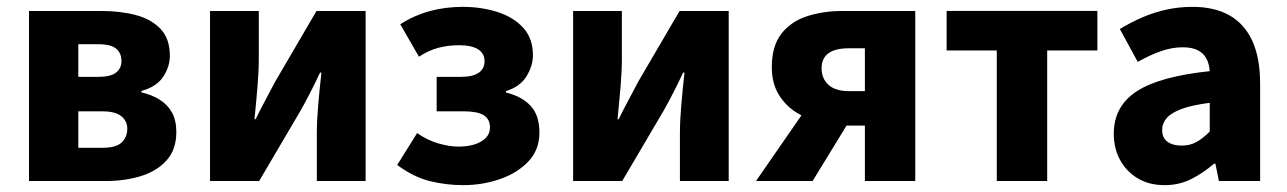

<svg xmlns="http://www.w3.org/2000/svg" viewBox="-20 -528 3754 560"><path d="M64.6 0V-496H275.4Q331.5 -496 376.5 -484Q421.5 -472 448.5 -443.5Q475.4 -414.9 475.4 -365.1Q475.4 -333.6 456.1 -304.2Q436.7 -274.8 392.3 -262.7V-258.7Q423 -251.6 446 -237.1Q469 -222.6 481.7 -199.6Q494.3 -176.6 494.3 -143.1Q494.3 -92 466.1 -60.5Q438 -29 391.3 -14.5Q344.6 0 287.6 0ZM208.4 -303.8H266.6Q302.4 -303.8 318.4 -316.3Q334.3 -328.7 334.3 -349.8Q334.3 -372.6 319.1 -385.8Q303.8 -399 267.4 -399H208.4ZM208.4 -97H279.6Q319 -97 335.1 -112.7Q351.2 -128.3 351.2 -152.5Q351.2 -174.8 333.9 -189Q316.6 -203.3 277.8 -203.3H208.4Z M592.6 0V-496H734.8V-358.4Q734.8 -320.1 731 -274.7Q727.2 -229.3 722.2 -180.3H725.6Q737.9 -206 754.3 -236.3Q770.6 -266.7 781.9 -288.7L903.1 -496H1046.4V0H904.1V-138.1Q904.1 -175.5 908 -220.9Q911.9 -266.2 917.4 -316.2H913.4Q901.5 -290.2 885.7 -259.5Q869.9 -228.8 857.6 -206.9L735.8 0Z M1331 12Q1281.4 12 1233.9 0.3Q1186.3 -11.4 1138.5 -46.9L1196.6 -139.9Q1226.9 -118.7 1259 -109.6Q1291.1 -100.4 1317.1 -100.4Q1343.7 -100.4 1364.4 -106.9Q1385 -113.5 1397 -125.9Q1409.1 -138.3 1409.1 -155.8Q1409.1 -181.1 1390.5 -192.2Q1372 -203.3 1332.6 -203.3H1253.6V-303.8H1323.7Q1359 -303.8 1376.1 -315.7Q1393.3 -327.6 1393.3 -349.5Q1393.3 -372.2 1374.3 -384.2Q1355.3 -396.1 1319.6 -396.1Q1287.7 -396.1 1259.3 -388.8Q1230.9 -381.4 1201.9 -362.6L1147.4 -457.2Q1188.2 -483.3 1233.7 -495.7Q1279.1 -508 1329.4 -508Q1383.2 -508 1430.1 -493.3Q1477 -478.5 1505.7 -447.4Q1534.4 -416.2 1534.4 -366.9Q1534.4 -336.2 1515.8 -305.7Q1497.1 -275.1 1455.6 -262.2V-258.2Q1501.7 -247.1 1527.5 -219.5Q1553.3 -191.8 1553.3 -141.4Q1553.3 -91.1 1521.1 -57.1Q1488.8 -23 1437.8 -5.5Q1386.7 12 1331 12Z M1651.6 0V-496H1793.8V-358.4Q1793.8 -320.1 1790 -274.7Q1786.2 -229.3 1781.2 -180.3H1784.6Q1796.9 -206 1813.3 -236.3Q1829.6 -266.7 1840.9 -288.7L1962.1 -496H2105.4V0H1963.1V-138.1Q1963.1 -175.5 1967 -220.9Q1970.9 -266.2 1976.4 -316.2H1972.4Q1960.5 -290.2 1944.7 -259.5Q1928.9 -228.8 1916.6 -206.9L1794.8 0Z M2502.6 0V-161.7H2447Q2410.4 -161.7 2372.2 -171Q2333.9 -180.2 2302.2 -200.3Q2270.4 -220.4 2250.8 -253Q2231.1 -285.7 2231.1 -332Q2231.1 -393.9 2259 -429.6Q2286.9 -465.4 2333.8 -480.7Q2380.8 -496 2437.9 -496H2649.5V0ZM2456.2 -262.2H2502.6V-387.2H2456.2Q2416.6 -387.2 2396.4 -372.7Q2376.3 -358.1 2376.3 -328.7Q2376.3 -298.9 2396.4 -280.6Q2416.6 -262.2 2456.2 -262.2ZM2185 0 2349.4 -237.6 2470.6 -196.9 2350.1 0Z M2887.3 0V-380.8H2741V-496.1H3180.7V-380.8H3034.3V0Z M3376.8 12Q3331.5 12 3298.2 -8Q3265 -27.9 3246.7 -61.8Q3228.5 -95.7 3228.5 -137.6Q3228.5 -217.8 3294.9 -261.4Q3361.4 -305 3508.4 -320.5Q3506.9 -341.6 3498.7 -357.2Q3490.4 -372.9 3473.5 -381.5Q3456.5 -390.1 3429.6 -390.1Q3398.7 -390.1 3366.7 -379Q3334.7 -368 3298.4 -347.4L3246.3 -443.4Q3277.8 -462.6 3312 -477.4Q3346.2 -492.2 3382.8 -500.1Q3419.4 -508 3458.4 -508Q3521.6 -508 3565.5 -483.5Q3609.3 -459 3632.3 -409.3Q3655.4 -359.6 3655.4 -283.3V0H3535.2L3524.9 -50.6H3520.9Q3489.2 -23.2 3454.1 -5.6Q3419.1 12 3376.8 12ZM3426.2 -103.3Q3451.2 -103.3 3470.2 -114.1Q3489.3 -124.9 3508.4 -144.3V-228.2Q3456 -221.3 3425.7 -210Q3395.4 -198.6 3382.5 -183.2Q3369.6 -167.8 3369.6 -149Q3369.6 -125.8 3385.2 -114.5Q3400.7 -103.3 3426.2 -103.3Z"/></svg>

Font: Source Sans 3
Style: Regular
Weight: 200
Designer: Paul D. Hunt
Foundry: Adobe
Version: Version 3.046;hotconv 1.0.118;makeotfexe 2.5.65603